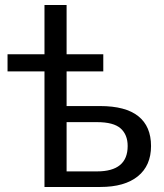

<svg xmlns="http://www.w3.org/2000/svg" viewBox="-20 -744 653 764"><path d="M10 -528H157V-724H245V-528H391V-460H245V-322H378Q480 -322 530.5 -281.5Q581 -241 581 -163Q581 -85 528.5 -42.5Q476 0 379 0H157V-460H10ZM245 -62H366Q488 -62 488 -163Q488 -208 460 -233Q432 -258 366 -258H245Z"/></svg>

Font: Libra Sans
Style: Regular
Weight: 400
Foundry: Context Ltd
Version: Version 1.000; ttfautohint (v1.3)